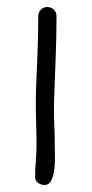

<svg xmlns="http://www.w3.org/2000/svg" viewBox="-20 -537 261 547"><path d="M141 -491Q141 -431 138.5 -370.5Q136 -310 134 -250Q133 -218 134.5 -186Q136 -154 136 -122Q136 -112 136.5 -93.5Q137 -75 135 -56.5Q133 -38 126.5 -24Q120 -10 107 -10Q97 -10 88.5 -16Q80 -22 80 -33Q80 -56 82 -78.5Q84 -101 84 -124Q84 -155 83 -185.5Q82 -216 82 -247Q82 -276 83.5 -305Q85 -334 86 -363Q89 -427 89 -491Q89 -502 96.5 -509.5Q104 -517 115 -517Q126 -517 133.5 -509.5Q141 -502 141 -491Z"/></svg>

Font: Wynona
Style: Regular
Weight: 400
Italic angle: -12°
Designer: Kanati
Foundry: Kanati and Michael Everson
Version: Version 2.000